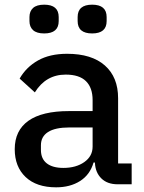

<svg xmlns="http://www.w3.org/2000/svg" viewBox="-20 -788 615 821"><path d="M106 -698V-715Q106 -740 121.5 -754Q137 -768 169 -768Q231 -768 231 -715V-698Q231 -645 169 -645Q137 -645 121.5 -659Q106 -673 106 -698ZM312 -698V-715Q312 -768 374 -768Q436 -768 436 -715V-698Q436 -645 374 -645Q312 -645 312 -698ZM43 -150Q43 -230 101.5 -271.5Q160 -313 275 -313H376V-360Q376 -413 347.5 -441Q319 -469 261 -469Q176 -469 129 -393L64 -452Q92 -501 142.5 -529.5Q193 -558 267 -558Q372 -558 428.5 -508Q485 -458 485 -368V-89H543V0H483Q439 0 413.5 -25Q388 -50 386 -91V-93H380Q365 -41 322.5 -14Q280 13 220 13Q136 13 89.5 -31Q43 -75 43 -150ZM376 -161V-243H277Q216 -243 185.5 -223.5Q155 -204 155 -167V-147Q155 -109 180 -89.5Q205 -70 251 -70Q305 -70 340.5 -95Q376 -120 376 -161Z"/></svg>

Font: IBM Plex Sans JP Medm
Style: Regular
Weight: 500
Designer: Mike Abbink; Paul van der Laan; Pieter van Rosmalen; Wujin Sim; Yejin Wi; Jinhee Kim; Boomi Park; Yona Kim; Kichan Ma
Foundry: Sandoll Inc.
Version: Version 1.002